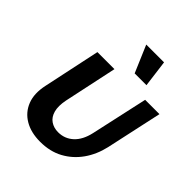

<svg xmlns="http://www.w3.org/2000/svg" viewBox="-248 -1072 1243 1243"><g transform="rotate(45 373.5 -450.5)"><path d="M327 15Q243 15 184.5 -19.5Q126 -54 101.5 -117Q77 -180 96 -267L179 -658H335L257 -292Q245 -232 256 -191.5Q267 -151 296.5 -131Q326 -111 366 -111Q426 -111 469.5 -151Q513 -191 530 -268L616 -658H747L663 -272Q644 -188 598.5 -123.5Q553 -59 485 -22Q417 15 327 15ZM447 -731 368 -916H531L555 -731Z"/></g></svg>

Font: Ysabeau Office ExtraBold
Style: Italic
Weight: 800
Italic angle: -12°
Designer: Christian Thalmann (Catharsis Fonts)
Version: Version 2.001;gftools[0.9.30]; featfreeze: tnum,lnum,ss02